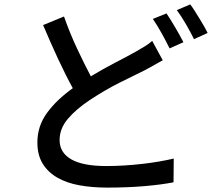

<svg xmlns="http://www.w3.org/2000/svg" viewBox="-20 -811 996 873"><path d="M720 -537Q701 -526 681.5 -515.5Q662 -505 639 -492Q591 -469 523.5 -435Q456 -401 388 -356Q325 -314 288 -270Q251 -226 251 -174Q251 -117 304 -86.5Q357 -56 464 -56Q502 -56 543 -58.5Q584 -61 624.5 -65.5Q665 -70 702.5 -76.5Q740 -83 770 -90L769 18Q712 29 635 35.5Q558 42 467 42Q399 42 341 31.5Q283 21 240.5 -3.5Q198 -28 174 -67Q150 -106 150 -163Q150 -238 194 -298Q238 -358 311 -410Q278 -470 243 -545.5Q208 -621 176 -697L271 -736Q298 -659 331 -589Q364 -519 393 -464Q451 -499 505.5 -527Q560 -555 597 -576Q620 -589 638 -600Q656 -611 672 -625ZM737 -750Q746 -737 756.5 -720Q767 -703 777.5 -685Q788 -667 797.5 -650Q807 -633 814 -619L751 -591Q737 -620 716 -658Q695 -696 675 -725ZM845 -791Q855 -778 866 -760.5Q877 -743 888 -725Q899 -707 908.5 -690.5Q918 -674 924 -661L862 -633Q847 -664 825.5 -701Q804 -738 784 -765Z"/></svg>

Font: Kinto Sans Med
Style: Regular
Weight: 500
Designer: Authors: Ryoko NISHIZUKA  (kana & ideographs); Paul D. Hunt (Latin, Greek & Cyrillic); Wenlong ZHANG  (bopomofo); Sandol
Foundry: Adobe Systems Incorporated, ookami Inc.
Version: Version 0.001